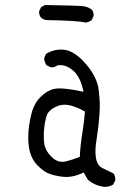

<svg xmlns="http://www.w3.org/2000/svg" viewBox="-20 -705 540 760"><path d="M350.6 -644.5Q350.6 -658.7 342.8 -667.5Q325.7 -679.7 303.2 -681.2Q278.3 -683.1 158.2 -685.1L143.1 -677.2L135.3 -661.6Q134.8 -659.7 134.8 -655.8Q134.8 -651.9 136.5 -646Q138.2 -640.1 142.6 -634.8Q151.9 -627 164.6 -625.5Q286.6 -623.5 319.8 -615.7Q331.5 -617.7 342.3 -624.5L350.1 -641.1Q350.6 -643.1 350.6 -644.5ZM226.1 -64.5Q203.1 -64.5 182.6 -85.4Q158.2 -110.4 154.8 -139.6Q153.3 -153.3 153.3 -167.5Q153.3 -181.6 154.8 -196.3Q157.7 -225.1 164.6 -246.6Q171.9 -271 210 -286.1Q221.2 -290.5 234.9 -290.5Q267.1 -290.5 311.5 -266.1L316.4 -263.7Q312 -214.8 305.2 -173.3Q298.3 -132.8 295.9 -84Q263.2 -71.3 237.8 -65.4Q231.9 -64.5 226.1 -64.5ZM436.5 5.9Q436.5 -8.3 429.2 -18.6Q404.8 -29.8 385.7 -39.6Q379.4 -42.5 373.5 -48.3Q367.7 -54.2 364 -64Q360.4 -73.7 359.1 -84.2Q357.9 -94.7 357.9 -105.5Q357.9 -129.4 363.8 -164.3Q369.6 -199.2 373.5 -248.5Q375 -266.6 375 -277.3Q375 -288.1 375 -293.2Q375 -298.3 374.5 -305.7Q374 -313 373.5 -320.3Q372.6 -334.5 370.6 -349.6Q364.3 -399.9 320.8 -450.7Q277.8 -501 238.3 -507.3Q229.5 -508.8 220.7 -508.8Q191.4 -508.8 163.6 -492.7Q156.7 -483.4 154.8 -471.7Q156.7 -458 164.1 -446.8L180.2 -439Q182.1 -438.5 186 -438.5Q189.9 -438.5 195.3 -439.9Q200.7 -441.4 207.5 -446.3Q214.4 -447.3 218.8 -447.3Q243.2 -447.3 267.6 -427.2Q295.4 -404.3 307.6 -354.5L311 -341.8L298.3 -344.2Q245.1 -355 215.3 -355Q202.6 -355 194.3 -353Q166.5 -347.2 140.6 -321.3Q114.7 -295.4 104.5 -254.9Q91.8 -205.6 91.8 -160.2Q91.8 -128.9 98.6 -103Q106.9 -72.8 127 -51.8Q147.5 -30.3 168.5 -20Q189.9 -10.3 227.1 -5.4Q234.4 -4.4 241.7 -4.4Q271.5 -4.4 304.2 -19L311 -22.5L327.6 6.3Q356.4 30.8 394 34.7Q413.6 34.7 428.2 25.4L436 9.3Q436.5 7.3 436.5 5.9Z"/></svg>

Font: NaikaiFont
Style: Light
Weight: 300
Version: Version 1.89